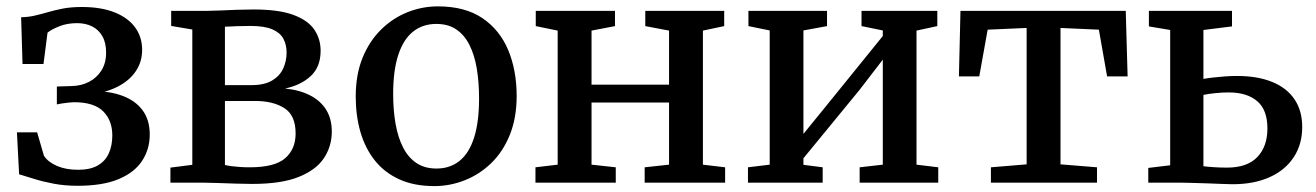

<svg xmlns="http://www.w3.org/2000/svg" viewBox="-20 -588 4237 618"><path d="M230 10Q188 10 152.5 3.2Q117 -3.5 89 -12.5Q61 -21.5 41.5 -27L34.5 -162H99.5L121.5 -86.5Q134.5 -66.5 163.2 -54Q192 -41.5 231.5 -41.5Q270.5 -41.5 294.8 -55.5Q319 -69.5 330.2 -94.5Q341.5 -119.5 341.5 -152Q341.5 -200.5 312 -229.8Q282.5 -259 218.5 -259Q212.5 -259 200.8 -257.8Q189 -256.5 178 -254.8Q167 -253 163 -252V-309.5L210 -311Q241.5 -311.5 266.5 -324.5Q291.5 -337.5 306.5 -361.2Q321.5 -385 321.5 -418.5Q321.5 -450.5 309.5 -471.5Q297.5 -492.5 276.5 -503Q255.5 -513.5 228 -513.5Q196.5 -513.5 171.2 -503.5Q146 -493.5 133 -483L120 -382H52.5L48 -532.5Q72 -533 93 -538Q114 -543 135.5 -549.2Q157 -555.5 183 -560.5Q209 -565.5 243.5 -565.5Q305.5 -565.5 348.8 -548.2Q392 -531 414.8 -500Q437.5 -469 437.5 -427.5Q437.5 -389 417.2 -359Q397 -329 360.5 -310Q324 -291 276 -284.5L277 -295Q333 -295 374.5 -279.5Q416 -264 439 -233Q462 -202 462 -155Q462 -107.5 437.2 -70Q412.5 -32.5 361.2 -11.2Q310 10 230 10Z M792 4Q768.5 4 738.5 3Q708.5 2 680.8 1Q653 0 636 0H528.5V-48.5L599 -57.5V-493L531 -504.5V-553H644Q661 -553 687.2 -554.2Q713.5 -555.5 742.5 -556.5Q771.5 -557.5 796.5 -557.5Q877.5 -557.5 924.5 -540Q971.5 -522.5 991.8 -492.5Q1012 -462.5 1012 -424.5Q1012 -373 980.5 -343.5Q949 -314 897.5 -303Q944 -298.5 977.8 -281.2Q1011.5 -264 1029.8 -234.8Q1048 -205.5 1048 -164.5Q1048 -117.5 1022.8 -79.2Q997.5 -41 941.5 -18.5Q885.5 4 792 4ZM784 -49.5Q864.5 -49.5 898 -78.8Q931.5 -108 931.5 -158.5Q931.5 -217 895.2 -240Q859 -263 801.5 -263H704V-57Q711.5 -55 724.2 -53.2Q737 -51.5 752.5 -50.5Q768 -49.5 784 -49.5ZM704 -314H789.5Q831 -314 855.8 -328.8Q880.5 -343.5 891.5 -367.5Q902.5 -391.5 902.5 -419Q902.5 -444 892.2 -463.2Q882 -482.5 856.8 -493.5Q831.5 -504.5 786 -504.5Q765 -504.5 744 -503.8Q723 -503 704 -502Z M1125 -277.5Q1125 -348 1147 -402Q1169 -456 1206.8 -493Q1244.5 -530 1291.8 -548.8Q1339 -567.5 1389.5 -567.5Q1476.5 -567.5 1532.5 -529.8Q1588.5 -492 1615.8 -426.8Q1643 -361.5 1643 -279Q1643 -208.5 1621 -154Q1599 -99.5 1561.2 -63Q1523.5 -26.5 1476 -7.8Q1428.5 11 1378 11Q1313 11 1265.2 -10.8Q1217.5 -32.5 1186.5 -71.5Q1155.5 -110.5 1140.2 -163Q1125 -215.5 1125 -277.5ZM1385 -45.5Q1428.5 -45.5 1459.2 -70.2Q1490 -95 1506 -145.2Q1522 -195.5 1522 -271Q1522 -322.5 1514.8 -366.5Q1507.5 -410.5 1491.2 -443Q1475 -475.5 1448.8 -493.2Q1422.5 -511 1384.5 -511Q1340.5 -511 1309.5 -486.2Q1278.5 -461.5 1262 -411.5Q1245.5 -361.5 1245.5 -285.5Q1245.5 -233.5 1253.2 -189.5Q1261 -145.5 1277.5 -113.2Q1294 -81 1320.5 -63.2Q1347 -45.5 1385 -45.5Z M1703.5 0V-49.5L1775 -58V-489.5L1704.5 -504V-553H1959.5V-504L1884 -489.5V-315.5H2133.5V-489.5L2057 -504V-553H2311V-504L2242.5 -489.5V-58L2314 -49.5V0H2055V-49.5L2133.5 -58V-258H1884V-58L1962 -49.5V0Z M2387.5 0V-49.5L2457.5 -58V-490L2389 -504V-553H2642V-504L2566 -490V-157L2636 -243L2821.5 -472V-490L2753 -504V-553H2997V-504L2930 -489.5V-58L3000 -49.5V0H2747V-49.5L2821.5 -58V-396L2746.5 -298.5L2566 -78.5V-57.5L2628 -49.5V0Z M3169.5 0V-49.5L3284.5 -59V-498L3159 -492.5L3132 -342H3066.5L3071.5 -553H3603.5L3609.5 -342H3543.5L3517 -492.5L3393.5 -498V-59L3511 -49.5V0Z M3676 0V-47.5L3746.5 -56V-491.5L3678 -503V-553H3945.5V-503L3853.5 -491.5V-334Q3867 -336.5 3884.8 -338.5Q3902.5 -340.5 3922.2 -342Q3942 -343.5 3961.5 -343.5Q4028 -343.5 4075 -324.2Q4122 -305 4146.8 -268.2Q4171.5 -231.5 4171.5 -179Q4171.5 -123.5 4144.2 -82Q4117 -40.5 4066.8 -17.8Q4016.5 5 3947 5Q3934.5 5 3912.8 4Q3891 3 3866.5 2.2Q3842 1.5 3820.2 0.8Q3798.5 0 3786 0ZM3929.5 -48.5Q3994.5 -48.5 4027 -82.5Q4059.5 -116.5 4059.5 -174.5Q4059.5 -234.5 4026.5 -262.5Q3993.5 -290.5 3935 -290.5Q3914 -290.5 3891.8 -288.2Q3869.5 -286 3853.5 -282.5V-53Q3868.5 -51 3888.2 -49.8Q3908 -48.5 3929.5 -48.5Z"/></svg>

Font: Merriweather 24pt Medium
Style: Regular
Weight: 500
Designer: Eben Sorkin
Foundry: Eben Sorkin
Version: Version 2.100